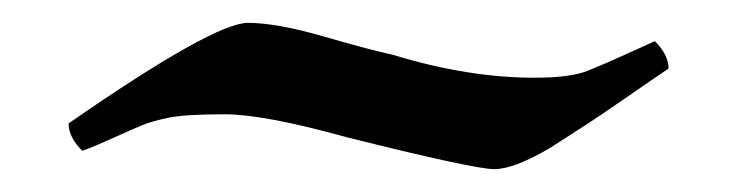

<svg xmlns="http://www.w3.org/2000/svg" viewBox="-20 -463 645 168"><path d="M40 -355Q167 -443 197 -443Q222 -443 263.5 -431Q305 -419 324 -415Q389 -395 448 -395Q479 -395 494 -401Q509 -407 526.5 -415Q544 -423 553 -427Q565 -415 565 -403Q553 -395 528.5 -378Q504 -361 491.5 -353Q479 -345 462 -334Q430 -315 412.5 -315Q395 -315 283 -343Q211 -363 176.5 -363Q142 -363 127.5 -360Q113 -357 104.5 -353.5Q96 -350 79.5 -342.5Q63 -335 52 -331Q40 -343 40 -355Z"/></svg>

Font: Rosarivo
Style: Italic
Weight: 400
Version: Version 1.003